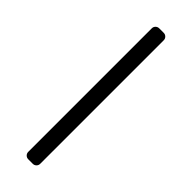

<svg xmlns="http://www.w3.org/2000/svg" viewBox="-247 -741 754 754"><g transform="rotate(45 130.0 -363.5)"><path d="M96.6 -20.6V-706.7Q96.6 -715.2 102.6 -721.2Q108.7 -727.3 117.5 -727.3H142.4Q150.9 -727.3 157 -721.2Q163 -715.2 163 -706.7V-20.6Q163 -12.1 157 -6Q150.9 0 142.4 0H117.5Q108.7 0 102.6 -6Q96.6 -12.1 96.6 -20.6Z"/></g></svg>

Font: DeltaSans Light
Style: Regular
Weight: 300
Designer: Rasmus Andersson
Foundry: rsms
Version: Version 3.012